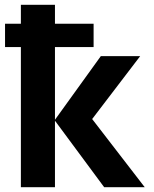

<svg xmlns="http://www.w3.org/2000/svg" viewBox="-20 -780 640 800"><path d="M67 0V-584H1V-681H67V-760H209V-681H370V-584H209V-281L400 -546H564L364 -284L583 0H414L209 -277V0Z"/></svg>

Font: Noto Sans Mono
Style: Bold
Weight: 700
Designer: Monotype Design Team
Foundry: Monotype Imaging Inc.
Version: Version 2.014